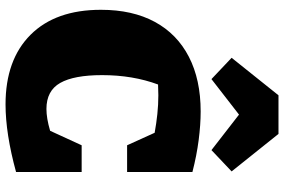

<svg xmlns="http://www.w3.org/2000/svg" viewBox="-182 -806 1001 676"><g transform="rotate(90 318.0 -467.5)"><path d="M347 13Q190 13 102 -75Q14 -163 14 -323Q14 -434 56.5 -512.5Q99 -591 179.5 -632.5Q260 -674 372 -674Q418 -674 472.5 -667Q527 -660 585 -645V-415H491L447 -512Q414 -518 381 -521.5Q348 -525 315 -525Q297 -525 277 -524Q244 -435 244 -327Q244 -228 271.5 -179.5Q299 -131 363 -131Q396 -131 440 -144L491 -255H585V-24Q450 13 347 13ZM451 -948 583 -783 508 -712 383 -809 258 -712 183 -783 315 -948Z"/></g></svg>

Font: Piazzolla Black
Style: Regular
Weight: 900
Designer: Juan Pablo del Peral
Foundry: Huerta Tipografica
Version: Version 1.330